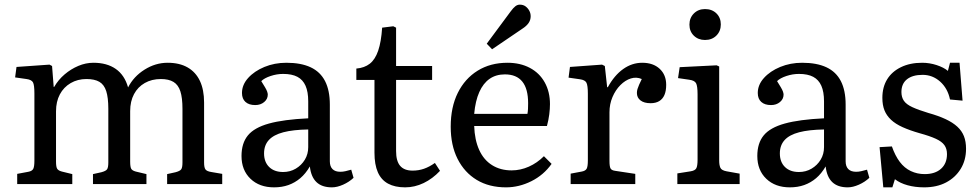

<svg xmlns="http://www.w3.org/2000/svg" viewBox="-20 -792 4207 826"><path d="M54 0V-44L102 -53Q118 -56 123 -65.5Q128 -75 128 -101V-390Q128 -426 122 -437.5Q116 -449 94 -452L45 -459L51 -504L193 -514L204 -508L211 -418H213Q231 -449 258 -472Q285 -495 317 -508.5Q349 -522 382 -522Q440 -522 478 -495.5Q516 -469 531 -416Q555 -463 602 -492.5Q649 -522 701 -522Q752 -522 787 -502Q822 -482 840 -444Q858 -406 858 -351V-93Q858 -71 864 -63Q870 -55 889 -52L936 -44V0H699V-43L735 -51Q754 -56 759.5 -63.5Q765 -71 765 -93V-324Q765 -371 756 -399Q747 -427 726.5 -439.5Q706 -452 672 -452Q633 -452 603 -435Q573 -418 556.5 -387Q540 -356 540 -314V-97Q540 -74 544.5 -66Q549 -58 564 -54L610 -43V0H380V-43L416 -51Q435 -56 440.5 -63.5Q446 -71 446 -93V-324Q446 -372 437 -400Q428 -428 407.5 -440Q387 -452 352 -452Q314 -452 284 -434.5Q254 -417 237.5 -386Q221 -355 221 -313V-97Q221 -74 226 -66Q231 -58 246 -54L291 -43V0Z M1159 14Q1096 14 1057.5 -23Q1019 -60 1019 -121Q1019 -176 1046.5 -209.5Q1074 -243 1137 -260.5Q1200 -278 1306 -283V-356Q1306 -397 1294.5 -423Q1283 -449 1259.5 -461.5Q1236 -474 1198 -474Q1171 -474 1144 -465Q1117 -456 1104 -443Q1114 -427 1120.5 -416Q1127 -405 1129.5 -397.5Q1132 -390 1132 -385Q1132 -366 1116.5 -353Q1101 -340 1078 -340Q1051 -340 1036 -353.5Q1021 -367 1021 -392Q1021 -427 1047.5 -456.5Q1074 -486 1117.5 -504Q1161 -522 1212 -522Q1275 -522 1316.5 -502.5Q1358 -483 1378.5 -443Q1399 -403 1399 -342V-98Q1399 -76 1410.5 -64.5Q1422 -53 1444 -53Q1455 -53 1466 -55.5Q1477 -58 1491 -62L1501 -27Q1482 -9 1456 2.5Q1430 14 1408 14Q1365 14 1341.5 -8.5Q1318 -31 1313 -76Q1295 -45 1272 -25.5Q1249 -6 1221 4Q1193 14 1159 14ZM1198 -52Q1228 -52 1252.5 -66.5Q1277 -81 1291.5 -105Q1306 -129 1306 -159V-235Q1241 -234 1199 -223Q1157 -212 1136.5 -189.5Q1116 -167 1116 -132Q1116 -95 1138 -73.5Q1160 -52 1198 -52Z M1723 14Q1679 14 1649.5 -2Q1620 -18 1605.5 -51Q1591 -84 1591 -135V-448H1513V-497Q1548 -500 1571 -518Q1594 -536 1607 -574Q1620 -612 1624 -673L1672 -679L1684 -673V-508H1839V-448H1684V-142Q1684 -99 1701.5 -78.5Q1719 -58 1755 -58Q1781 -58 1804 -66Q1827 -74 1851 -91L1873 -57Q1841 -23 1802.5 -4.5Q1764 14 1723 14Z M2157 14Q2084 14 2031 -18Q1978 -50 1948.5 -108.5Q1919 -167 1919 -247Q1919 -331 1949.5 -392.5Q1980 -454 2035 -488Q2090 -522 2163 -522Q2218 -522 2259.5 -500Q2301 -478 2323.5 -437.5Q2346 -397 2346 -344Q2346 -324 2343 -300Q2340 -276 2333 -250H2020Q2022 -190 2041.5 -147Q2061 -104 2097 -81.5Q2133 -59 2181 -59Q2219 -59 2255 -75Q2291 -91 2320 -120L2353 -87Q2319 -39 2266 -12.5Q2213 14 2157 14ZM2020 -302H2249Q2251 -312 2251.5 -323.5Q2252 -335 2252 -348Q2252 -410 2227 -441Q2202 -472 2152 -472Q2114 -472 2086.5 -453Q2059 -434 2042 -396Q2025 -358 2020 -302ZM2097 -580 2074 -604 2177 -743Q2188 -758 2197 -765Q2206 -772 2216 -772Q2231 -772 2241 -764.5Q2251 -757 2257 -746Q2263 -735 2263 -722Q2263 -706 2254 -693Q2245 -680 2228 -669Z M2435 0V-45L2483 -54Q2499 -57 2504 -66.5Q2509 -76 2509 -102V-389Q2509 -424 2503 -436Q2497 -448 2475 -451L2426 -458L2432 -504L2570 -514L2582 -508L2592 -417H2595Q2623 -468 2661 -495Q2699 -522 2743 -522Q2790 -522 2818 -496Q2846 -470 2846 -427Q2846 -401 2838.5 -383.5Q2831 -366 2816 -357Q2801 -348 2779 -348Q2751 -348 2735.5 -360Q2720 -372 2720 -392Q2720 -401 2722.5 -409Q2725 -417 2729.5 -427.5Q2734 -438 2741 -452Q2718 -462 2694 -454.5Q2670 -447 2649 -426Q2628 -405 2615 -374.5Q2602 -344 2602 -309V-100Q2602 -76 2606.5 -67.5Q2611 -59 2627 -57L2713 -44V0Z M2894 0V-46L2951 -55Q2970 -58 2975.5 -68Q2981 -78 2981 -105V-386Q2981 -422 2974.5 -434Q2968 -446 2945 -449L2897 -456L2904 -503L3063 -511L3074 -506V-101Q3074 -82 3079 -70.5Q3084 -59 3106 -55L3162 -45V0ZM3013 -620Q2984 -620 2965 -638.5Q2946 -657 2946 -686Q2946 -715 2965 -734Q2984 -753 3013 -753Q3043 -753 3062 -734.5Q3081 -716 3081 -687Q3081 -658 3062 -639Q3043 -620 3013 -620Z M3378 14Q3315 14 3276.5 -23Q3238 -60 3238 -121Q3238 -176 3265.5 -209.5Q3293 -243 3356 -260.5Q3419 -278 3525 -283V-356Q3525 -397 3513.5 -423Q3502 -449 3478.5 -461.5Q3455 -474 3417 -474Q3390 -474 3363 -465Q3336 -456 3323 -443Q3333 -427 3339.5 -416Q3346 -405 3348.5 -397.5Q3351 -390 3351 -385Q3351 -366 3335.5 -353Q3320 -340 3297 -340Q3270 -340 3255 -353.5Q3240 -367 3240 -392Q3240 -427 3266.5 -456.5Q3293 -486 3336.5 -504Q3380 -522 3431 -522Q3494 -522 3535.5 -502.5Q3577 -483 3597.5 -443Q3618 -403 3618 -342V-98Q3618 -76 3629.5 -64.5Q3641 -53 3663 -53Q3674 -53 3685 -55.5Q3696 -58 3710 -62L3720 -27Q3701 -9 3675 2.5Q3649 14 3627 14Q3584 14 3560.5 -8.5Q3537 -31 3532 -76Q3514 -45 3491 -25.5Q3468 -6 3440 4Q3412 14 3378 14ZM3417 -52Q3447 -52 3471.5 -66.5Q3496 -81 3510.5 -105Q3525 -129 3525 -159V-235Q3460 -234 3418 -223Q3376 -212 3355.5 -189.5Q3335 -167 3335 -132Q3335 -95 3357 -73.5Q3379 -52 3417 -52Z M3780 14 3764 -159 3817 -162Q3831 -122 3851 -95.5Q3871 -69 3898.5 -56Q3926 -43 3958 -43Q4003 -43 4028.5 -66Q4054 -89 4054 -129Q4054 -152 4043 -167.5Q4032 -183 4006 -195Q3980 -207 3936 -219Q3894 -231 3863 -245Q3832 -259 3813 -277Q3794 -295 3785 -317.5Q3776 -340 3776 -371Q3776 -417 3796.5 -450.5Q3817 -484 3856 -503Q3895 -522 3947 -522Q3979 -522 4009.5 -512Q4040 -502 4058 -487L4067 -522H4108L4121 -359L4067 -364Q4057 -412 4024.5 -441Q3992 -470 3949 -470Q3906 -470 3882 -451Q3858 -432 3858 -396Q3858 -374 3868.5 -358.5Q3879 -343 3905 -331Q3931 -319 3974 -306Q4017 -294 4048 -279.5Q4079 -265 4098.5 -247Q4118 -229 4127 -206Q4136 -183 4136 -152Q4136 -103 4113 -65.5Q4090 -28 4050 -7Q4010 14 3956 14Q3917 14 3884.5 5Q3852 -4 3830 -21L3819 14Z"/></svg>

Font: Literata 18pt
Style: Regular
Weight: 400
Designer: Latin by Veronika Burian and Jose Scaglione. Greek by Irene Vlachou. Cyrillic by Vera Evstafieva.
Foundry: TypeTogether
Version: Version 3.103;gftools[0.9.29]